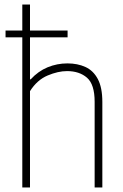

<svg xmlns="http://www.w3.org/2000/svg" viewBox="-20 -828 544 848"><path d="M78.5 0V-808H112.5V-477.5H115.5Q148.5 -513.5 190.2 -530.8Q232 -548 278 -548Q322.5 -548 357.2 -532.2Q392 -516.5 412 -479Q432 -441.5 432 -377.5V0H398V-378.5Q398 -455.5 364.2 -484.8Q330.5 -514 276 -514Q236.5 -514 190.2 -494.5Q144 -475 112.5 -425.5V0ZM4.5 -663V-693H278.5V-663Z"/></svg>

Font: Encode Sans Semi Condensed Thin
Style: Regular
Weight: 100
Width: 4
Designer: Multiple Designers
Foundry: Impallari Type
Version: Version 3.000; ttfautohint (v1.8.3) -l 8 -r 50 -G 200 -x 14 